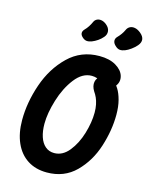

<svg xmlns="http://www.w3.org/2000/svg" viewBox="-139 -1047 899 1146"><g transform="rotate(15 310.0 -474.0)"><path d="M40.9 -254.2Q40.9 -362.8 79.8 -476.1Q118.8 -589.4 197.5 -665.7Q276.2 -742 389.2 -742Q451.5 -742 491.5 -718.1Q531.4 -694.2 541.4 -660Q551.3 -625.8 529.8 -597.5Q518.7 -583 505.6 -579.8Q492.5 -576.6 479.4 -580.7Q466.2 -584.8 445.2 -595.1Q424 -605.3 407.9 -610.7Q391.8 -616 375.2 -616Q317.3 -616 271.7 -556.9Q226.1 -497.8 200.7 -414.9Q175.3 -331.9 175.3 -267.2Q175.3 -221.1 186.8 -186.2Q198.2 -151.4 221 -131.9Q243.8 -112.4 276.2 -112.4Q328.1 -112.4 367 -160.6Q405.9 -208.8 426.8 -278.4Q447.6 -348 447.6 -407.6Q447.6 -434.6 443 -457.2Q438.4 -479.8 430.6 -497.2Q422.8 -514.7 412 -530Q394.2 -558.8 398.9 -585.5Q403.7 -612.2 430.9 -627.1Q450.4 -637.9 470.7 -637.3Q491 -636.7 505.9 -623Q524.3 -607.6 540 -582.5Q555.7 -557.4 566 -518.5Q576.3 -479.6 576.3 -428.8Q576.3 -333.2 543.8 -231.4Q511.3 -129.6 440.9 -59.3Q370.4 10.9 263.1 10.9Q194.1 10.9 144 -21.3Q94 -53.6 67.5 -113.4Q40.9 -173.2 40.9 -254.2ZM260.2 -870.7 261.3 -871.8Q272.7 -883.2 282.2 -897.9Q291.8 -912.6 298.8 -928.4Q304.1 -940.9 316.3 -947.3Q328.6 -953.7 344.4 -951Q360.2 -948.3 375.8 -935.7Q397.1 -918.2 398.9 -897.5Q400.8 -876.7 386.3 -860.2Q373.1 -844.7 356.5 -833.3Q340 -821.9 321.5 -814.5Q304.7 -808.2 290.8 -809.3Q276.8 -810.4 263.2 -823.1Q250.4 -834.8 250 -847.1Q249.7 -859.4 260.2 -870.7ZM460.1 -878.2Q472.2 -890.4 482.1 -904.2Q492 -917.9 498.6 -932.6Q504.8 -947.2 518.2 -954.4Q531.8 -961.6 549.4 -958.3Q567.1 -955 585.2 -940.2Q606.9 -922.4 609 -903.1Q611 -883.8 594.5 -864.3Q580.8 -848.4 562.4 -835Q544 -821.5 526.3 -814.5Q509.1 -807.8 494.5 -809.3Q480 -810.8 465.2 -825.6Q451.5 -838.6 450.5 -852.8Q449.5 -866.9 460.1 -878.2Z"/></g></svg>

Font: Monaspace Radon Var
Style: Regular
Weight: 400
Designer: Riley Cran and the Lettermatic Team
Version: Version 1.000 (Monaspace Radon Var)